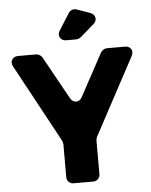

<svg xmlns="http://www.w3.org/2000/svg" viewBox="-61 -972 801 1021"><g transform="rotate(-5 340.0 -461.0)"><path d="M395 -770 470 -835C491 -853 486 -884 458 -894L385 -920C371 -925 352 -918 344 -905L287 -815C271 -790 287 -761 316 -761H372C377 -761 391 -766 395 -770ZM435 -234 657 -648C671 -674 655 -700 627 -700H528C518 -700 502 -691 497 -682L372 -451C358 -425 325 -425 311 -451L183 -682C178 -691 162 -700 152 -700H54C25 -700 9 -673 23 -648L250 -229C251 -227 254 -214 254 -212V-35C254 -16 270 0 289 0H396C415 0 431 -16 431 -35V-217C431 -220 434 -232 435 -234Z"/></g></svg>

Font: Trueno
Style: RoundBd
Weight: 700
Designer: Julieta Ulanovsky, Jasper
Foundry: Julieta Ulanovsky, Cannot Into Space Fonts
Version: Version 3.001